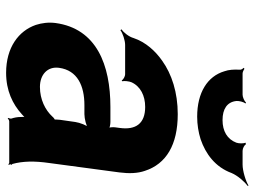

<svg xmlns="http://www.w3.org/2000/svg" viewBox="-120 -684 814 613"><g transform="rotate(90 286.5 -377.0)"><path d="M500 -128 530 -352C534 -383 533 -410 525 -433C503 -501 442 -538 344 -538C275 -538 216 -519 173 -488C143 -467 114 -436 101 -397C97 -382 83 -365 73 -358L76 -355C85 -362 108 -370 123 -370H216C224 -370 234 -364 236 -359L239 -361C237 -366 239 -383 242 -390C255 -419 285 -434 321 -434C374 -434 395 -404 388 -353L386 -338C385 -331 386 -318 389 -314L392 -317C389 -321 376 -323 369 -323H321C187 -323 71 -279 53 -148C50 -125 53 -104 59 -85C78 -30 131 10 212 10C269 10 312 -11 344 -40C349 -44 355 -50 357 -54L354 -55C352 -51 353 -43 353 -37C353 -26 355 -16 358 -7C359 -5 357 1 356 3L358 5C359 3 364 0 367 0H499C501 0 503 2 504 3L506 1C505 0 504 -2 504 -4C504 -5 506 -7 506 -7L503 -10C494 -43 493 -80 500 -128ZM196 -159C204 -218 254 -240 315 -240H344C358 -240 383 -246 391 -253L388 -256C380 -249 371 -225 369 -211L362 -162C362 -159 360 -145 362 -143L365 -146C363 -148 354 -141 352 -138C331 -115 297 -98 257 -98C218 -98 191 -122 196 -159ZM363 -681C327 -681 305 -696 302 -725C301 -733 305 -749 310 -754L307 -756C303 -751 290 -745 282 -745H214C209 -745 202 -749 199 -751L196 -748C199 -746 203 -740 202 -735C201 -718 202 -701 207 -687C223 -633 275 -600 352 -600C377 -600 402 -604 424 -611C471 -627 513 -658 532 -710C540 -729 560 -752 573 -761L572 -764C558 -755 525 -745 505 -745H461C453 -745 442 -751 440 -756L435 -754C438 -749 438 -733 435 -725C424 -696 398 -681 363 -681Z"/></g></svg>

Font: Asimov
Style: EdgeIt
Weight: 500
Designer: Google
Version: Version 2.000980: 2014